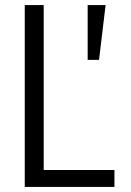

<svg xmlns="http://www.w3.org/2000/svg" viewBox="-20 -740 517 760"><path d="M78 0V-720H153V0ZM120 0V-67H433V0ZM372 -503H327V-720H398Z"/></svg>

Font: Instrument Sans SemiCondensed
Style: Regular
Weight: 400
Width: 4
Designer: Rodrigo Fuenzalida
Foundry: fragTYPE
Version: Version 1.000;gftools[0.9.28]